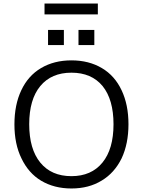

<svg xmlns="http://www.w3.org/2000/svg" viewBox="-20 -1063 812 1091"><path d="M386 8Q288 8 214 -36Q142 -79 102 -163Q62 -244 62 -356Q62 -468 101 -550Q140 -633 213 -676Q287 -720 386 -720Q485 -720 559 -676Q632 -633 671 -550Q710 -468 710 -357Q710 -246 671 -163Q630 -80 558 -37Q485 8 386 8ZM386 -62Q499 -62 562 -139Q625 -216 625 -357Q625 -497 563 -574Q500 -650 386 -650Q272 -650 209 -574Q146 -498 146 -357Q146 -216 209 -139Q272 -62 386 -62ZM253 -893H343V-807H253ZM426 -893H516V-807H426ZM233 -981V-1043H536V-981Z"/></svg>

Font: PRinguin Sans
Style: Regular
Weight: 400
Designer: Vernon Adams
Foundry: Vernon Adams
Version: ""